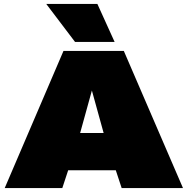

<svg xmlns="http://www.w3.org/2000/svg" viewBox="-20 -960 958 980"><path d="M4 0 304 -700H612L914 0H601L571 -91H328L298 0ZM389 -281H509L449 -498ZM363 -746 216 -940H477L565 -746Z"/></svg>

Font: Georama Expanded Black
Style: Regular
Weight: 900
Width: 7
Designer: Jean-Baptiste Levee
Foundry: Production Type
Version: Version 1.000